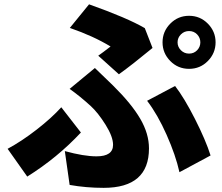

<svg xmlns="http://www.w3.org/2000/svg" viewBox="-20 -821 1040 898"><path d="M826.2 -660.2Q810.5 -644.5 810.5 -623Q810.5 -601.6 826.2 -585.9Q841.8 -570.3 864.3 -570.3Q886.7 -570.3 901.9 -585.9Q917 -601.6 917 -623Q917 -644.5 901.9 -660.2Q886.7 -675.8 864.3 -675.8Q841.8 -675.8 826.2 -660.2ZM776.4 -535.6Q740.2 -572.3 740.2 -623Q740.2 -673.8 776.4 -710.4Q812.5 -747.1 864.3 -747.1Q916 -747.1 952.1 -710.4Q988.3 -673.8 988.3 -623Q988.3 -572.3 952.1 -535.6Q916 -499 864.3 -499Q812.5 -499 776.4 -535.6ZM536.1 -473.6 439.5 -560.5Q458 -573.2 497.1 -603.5Q417 -652.3 306.6 -690.4L396.5 -800.8Q575.2 -737.3 657.2 -689.5L693.4 -596.7Q598.6 -518.6 536.1 -473.6ZM305.7 43.9 283.2 -114.3Q372.1 -89.8 431.6 -89.8Q508.8 -89.8 508.8 -143.6Q508.8 -181.6 473.6 -237.8Q438.5 -293.9 404.3 -325.2Q356.4 -369.1 305.7 -405.3L423.8 -502.9Q440.4 -486.3 468.3 -460Q496.1 -433.6 508.8 -420.9Q595.7 -335 636.2 -265.1Q676.8 -195.3 676.8 -127Q676.8 57.6 464.8 57.6Q382.8 57.6 305.7 43.9ZM964.8 -93.8 819.3 -15.6Q801.8 -94.7 759.3 -190.4Q716.8 -286.1 668 -349.6L798.8 -418.9Q841.8 -363.3 892.1 -264.2Q942.4 -165 964.8 -93.8ZM266.6 -319.3 358.4 -201.2Q248 -83 107.4 4.9L15.6 -125Q81.1 -160.2 151.4 -214.8Q221.7 -269.5 266.6 -319.3Z"/></svg>

Font: Gen Shin Gothic Monospace Heavy
Style: Bold
Weight: 800
Designer: [Source Han Sans]
Ryoko NISHIZUKA  (kana & ideographs); Paul D. Hunt (Latin, Greek & Cyrillic); Wenlong ZHANG  (bopomofo
Version: Version 1.002.20150607